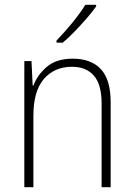

<svg xmlns="http://www.w3.org/2000/svg" viewBox="-20 -785 562 805"><path d="M285 -539Q362 -539 403 -495Q444 -451 444 -356V0H406V-351Q406 -431 373.5 -468Q341 -505 282 -505Q208 -505 164 -454Q120 -403 120 -300V0H82V-529H112L117 -426H120Q136 -470 176 -504.5Q216 -539 285 -539ZM383 -758Q367 -735 343 -707.5Q319 -680 293 -653Q267 -626 243 -606H217V-615Q249 -648 283 -689.5Q317 -731 338 -765H383Z"/></svg>

Font: Noto Sans Gujarati UI SemiCondensed ExtraLight
Style: Regular
Weight: 200
Width: 4
Designer: Jelle Bosma - Monotype Design Team, Universal Thirst
Foundry: Monotype Imaging Inc.
Version: Version 2.106; ttfautohint (v1.8.4.7-5d5b)